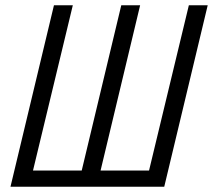

<svg xmlns="http://www.w3.org/2000/svg" viewBox="-20 -713 813 733"><path d="M20 0 186 -693H258L106 -62H292L443 -693H515L364 -62H549L701 -693H773L607 0Z"/></svg>

Font: Ubuntu Sans Condensed
Style: Italic
Weight: 400
Width: 3
Italic angle: -13.5°
Designer: Dalton Maag Ltd
Foundry: Dalton Maag Ltd
Version: Version 1.006; ttfautohint (v1.8.4.7-5d5b)